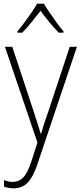

<svg xmlns="http://www.w3.org/2000/svg" viewBox="-20 -784 442 1046"><path d="M7 -529H47L164 -175Q179 -129 187.5 -102Q196 -75 202 -55H204Q217 -103 242 -173L360 -529H399L184 110Q162 178 131.5 210Q101 242 53 242Q28 242 2 233V197Q14 202 25.5 204.5Q37 207 50 207Q83 207 106 183.5Q129 160 149 101L184 -7ZM219 -764Q232 -742 251.5 -713.5Q271 -685 291 -657.5Q311 -630 326 -613V-606H300Q275 -631 248.5 -663.5Q222 -696 201 -725Q179 -697 152.5 -664Q126 -631 101 -606H75V-613Q91 -632 111.5 -659.5Q132 -687 151 -714.5Q170 -742 182 -764Z"/></svg>

Font: Noto Sans Ethiopic SemiCondensed ExtraLight
Style: Regular
Weight: 200
Width: 4
Designer: Monotype Design Team
Foundry: Monotype Imaging Inc.
Version: Version 2.102; ttfautohint (v1.8.4.7-5d5b)